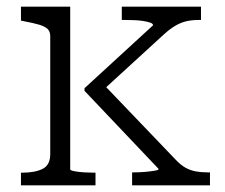

<svg xmlns="http://www.w3.org/2000/svg" viewBox="-20 -557 676 577"><path d="M611 0H377V-39H384Q400 -39 416.5 -40.5Q433 -42 445 -44Q457 -46 457 -49L234 -284V-292L440 -481Q440 -486 431.5 -489Q423 -492 410 -494Q397 -496 382 -496.5Q367 -497 355 -497H346V-537H584V-497H577Q556 -497 539.5 -493Q523 -489 507.5 -480Q492 -471 474 -455L284 -281L282 -313L508 -77Q523 -61 537.5 -53Q552 -45 568 -42Q584 -39 603 -39H611ZM191 -537V-48Q191 -45 203.5 -42.5Q216 -40 233 -39Q250 -38 263 -38H267V0H43V-38H46Q85 -38 108 -49.5Q131 -61 131 -94V-448Q131 -463 122.5 -470.5Q114 -478 97 -483Q80 -488 53 -493L43 -495V-537Z"/></svg>

Font: Roboto Serif ExtraLight
Style: Regular
Weight: 250
Version: Version 1.007